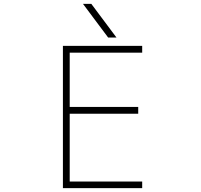

<svg xmlns="http://www.w3.org/2000/svg" viewBox="-20 -969 1040 991"><path d="M339.8 -381.8V-32.2H713.9V2H304.7V-732.4H713.9V-697.3H339.8V-417H693.4V-381.8ZM538.1 -775.4 408.2 -949.2H451.2L581.1 -775.4Z"/></svg>

Font: GenEi Gothic M ExtraLight
Style: Regular
Weight: 200
Designer: o_tamon (Modified); [Source Han Sans]
Ryoko NISHIZUKA  (kana & ideographs); Paul D. Hunt (Latin, Greek & Cyrillic); Wenl
Version: Version 1.1a;Original Version 1.004